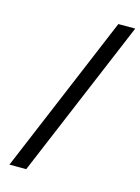

<svg xmlns="http://www.w3.org/2000/svg" viewBox="-122 -879 692 948"><g transform="rotate(15 224.5 -405.0)"><path d="M22.5 0H108.4L448.7 -809.6H362.3Z"/></g></svg>

Font: Oswald
Style: Heavy
Weight: 800
Designer: Vernon Adams
Foundry: Vernon Adams
Version: 3.0; ttfautohint (v0.95.6-bc232) -l 8 -r 50 -G 200 -x 0 -w "